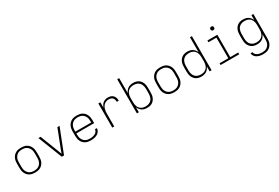

<svg xmlns="http://www.w3.org/2000/svg" viewBox="95 -2048 5210 3584"><g transform="rotate(-30 2700.0 -256.0)"><path d="M300 8Q271 8 242.5 3Q214 -2 188 -15.5Q162 -29 142 -50.5Q122 -72 109.5 -98Q97 -124 92 -152.5Q87 -181 87 -210V-310Q87 -339 92 -367.5Q97 -396 109.5 -422Q122 -448 142 -469.5Q162 -491 188 -504.5Q214 -518 242.5 -523Q271 -528 300 -528Q329 -528 357.5 -523Q386 -518 412 -504.5Q438 -491 458 -469.5Q478 -448 490.5 -422Q503 -396 508 -367.5Q513 -339 513 -310V-210Q513 -181 508 -152.5Q503 -124 490.5 -98Q478 -72 458 -50.5Q438 -29 412 -15.5Q386 -2 357.5 3Q329 8 300 8ZM300 -30Q323 -30 346.5 -34.5Q370 -39 390.5 -50.5Q411 -62 427 -79.5Q443 -97 453 -118.5Q463 -140 467 -163.5Q471 -187 471 -210V-310Q471 -333 467 -356.5Q463 -380 453 -401.5Q443 -423 427 -440.5Q411 -458 390.5 -469.5Q370 -481 346.5 -485.5Q323 -490 300 -490Q277 -490 253.5 -485.5Q230 -481 209.5 -469.5Q189 -458 173 -440.5Q157 -423 147 -401.5Q137 -380 133 -356.5Q129 -333 129 -310V-210Q129 -187 133 -163.5Q137 -140 147 -118.5Q157 -97 173 -79.5Q189 -62 209.5 -50.5Q230 -39 253.5 -34.5Q277 -30 300 -30Z M876 0 672 -520H719L854 -173Q866 -143 877.5 -112Q889 -81 900 -50Q911 -81 922.5 -112Q934 -143 946 -173L1081 -520H1128L924 0Z M1501 8Q1472 8 1443 3Q1414 -2 1388.5 -15.5Q1363 -29 1342.5 -50Q1322 -71 1309.5 -97.5Q1297 -124 1292 -152.5Q1287 -181 1287 -210V-310Q1287 -339 1292 -367.5Q1297 -396 1309.5 -422Q1322 -448 1342 -469.5Q1362 -491 1388 -504.5Q1414 -518 1442.5 -523Q1471 -528 1500 -528Q1529 -528 1557.5 -523Q1586 -518 1612 -504.5Q1638 -491 1658 -469.5Q1678 -448 1690.5 -422Q1703 -396 1708 -367.5Q1713 -339 1713 -310V-241H1329V-210Q1329 -186 1333 -163Q1337 -140 1347 -118.5Q1357 -97 1373 -79.5Q1389 -62 1410 -50.5Q1431 -39 1454 -34.5Q1477 -30 1501 -30Q1519 -30 1537.5 -32Q1556 -34 1573.5 -38.5Q1591 -43 1607.5 -51Q1624 -59 1637.5 -71Q1651 -83 1659.5 -100Q1668 -117 1669 -135H1711Q1710 -112 1700.5 -89.5Q1691 -67 1675 -50Q1659 -33 1638 -21.5Q1617 -10 1594.5 -3.5Q1572 3 1548 5.5Q1524 8 1501 8ZM1671 -279V-310Q1671 -333 1667 -356.5Q1663 -380 1653 -401.5Q1643 -423 1627 -440.5Q1611 -458 1590.5 -469.5Q1570 -481 1546.5 -485.5Q1523 -490 1500 -490Q1477 -490 1453.5 -485.5Q1430 -481 1409.5 -469.5Q1389 -458 1373 -440.5Q1357 -423 1347 -401.5Q1337 -380 1333 -356.5Q1329 -333 1329 -310V-279Z M1964 0V-520H2007V-400Q2015 -427 2029.5 -451Q2044 -475 2065.5 -493Q2087 -511 2114 -519.5Q2141 -528 2169 -528Q2189 -528 2209.5 -524.5Q2230 -521 2248.5 -512Q2267 -503 2281.5 -488Q2296 -473 2305 -454.5Q2314 -436 2317 -415.5Q2320 -395 2320 -374H2278Q2278 -397 2272 -419.5Q2266 -442 2251 -459Q2236 -476 2213.5 -483Q2191 -490 2169 -490Q2143 -490 2118.5 -482.5Q2094 -475 2074.5 -459Q2055 -443 2041.5 -421.5Q2028 -400 2020 -375.5Q2012 -351 2009.5 -326Q2007 -301 2007 -276V0Z M2717 8Q2688 8 2660 2Q2632 -4 2608 -19Q2584 -34 2566 -57Q2548 -80 2537 -106V0H2495V-735H2537V-414Q2548 -440 2566 -463Q2584 -486 2608 -501Q2632 -516 2660 -522Q2688 -528 2717 -528Q2745 -528 2772.5 -522Q2800 -516 2823.5 -502Q2847 -488 2865 -466Q2883 -444 2894 -418.5Q2905 -393 2909 -365.5Q2913 -338 2913 -310V-210Q2913 -182 2909 -154.5Q2905 -127 2894 -101.5Q2883 -76 2865 -54Q2847 -32 2823.5 -18Q2800 -4 2772.5 2Q2745 8 2717 8ZM2704 -30Q2727 -30 2750 -35Q2773 -40 2793.5 -51.5Q2814 -63 2829.5 -80.5Q2845 -98 2854 -119.5Q2863 -141 2867 -164Q2871 -187 2871 -210V-310Q2871 -333 2867 -356Q2863 -379 2854 -400.5Q2845 -422 2829.5 -439.5Q2814 -457 2793.5 -468.5Q2773 -480 2750 -485Q2727 -490 2704 -490Q2681 -490 2658 -485Q2635 -480 2614.5 -468.5Q2594 -457 2578.5 -439.5Q2563 -422 2554 -400.5Q2545 -379 2541 -356Q2537 -333 2537 -310V-210Q2537 -187 2541 -164Q2545 -141 2554 -119.5Q2563 -98 2578.5 -80.5Q2594 -63 2614.5 -51.5Q2635 -40 2658 -35Q2681 -30 2704 -30Z M3300 8Q3271 8 3242.5 3Q3214 -2 3188 -15.5Q3162 -29 3142 -50.5Q3122 -72 3109.5 -98Q3097 -124 3092 -152.5Q3087 -181 3087 -210V-310Q3087 -339 3092 -367.5Q3097 -396 3109.5 -422Q3122 -448 3142 -469.5Q3162 -491 3188 -504.5Q3214 -518 3242.5 -523Q3271 -528 3300 -528Q3329 -528 3357.5 -523Q3386 -518 3412 -504.5Q3438 -491 3458 -469.5Q3478 -448 3490.5 -422Q3503 -396 3508 -367.5Q3513 -339 3513 -310V-210Q3513 -181 3508 -152.5Q3503 -124 3490.5 -98Q3478 -72 3458 -50.5Q3438 -29 3412 -15.5Q3386 -2 3357.5 3Q3329 8 3300 8ZM3300 -30Q3323 -30 3346.5 -34.5Q3370 -39 3390.5 -50.5Q3411 -62 3427 -79.5Q3443 -97 3453 -118.5Q3463 -140 3467 -163.5Q3471 -187 3471 -210V-310Q3471 -333 3467 -356.5Q3463 -380 3453 -401.5Q3443 -423 3427 -440.5Q3411 -458 3390.5 -469.5Q3370 -481 3346.5 -485.5Q3323 -490 3300 -490Q3277 -490 3253.5 -485.5Q3230 -481 3209.5 -469.5Q3189 -458 3173 -440.5Q3157 -423 3147 -401.5Q3137 -380 3133 -356.5Q3129 -333 3129 -310V-210Q3129 -187 3133 -163.5Q3137 -140 3147 -118.5Q3157 -97 3173 -79.5Q3189 -62 3209.5 -50.5Q3230 -39 3253.5 -34.5Q3277 -30 3300 -30Z M3883 8Q3855 8 3827.5 2Q3800 -4 3776.5 -18Q3753 -32 3735 -54Q3717 -76 3706 -101.5Q3695 -127 3691 -154.5Q3687 -182 3687 -210V-310Q3687 -338 3691 -365.5Q3695 -393 3706 -418.5Q3717 -444 3735 -466Q3753 -488 3776.5 -502Q3800 -516 3827.5 -522Q3855 -528 3883 -528Q3912 -528 3940 -522Q3968 -516 3992 -501Q4016 -486 4034 -463Q4052 -440 4063 -414V-735H4105V0H4063V-106Q4052 -80 4034 -57Q4016 -34 3992 -19Q3968 -4 3940 2Q3912 8 3883 8ZM3896 -30Q3919 -30 3942 -35Q3965 -40 3985.5 -51.5Q4006 -63 4021.5 -80.5Q4037 -98 4046 -119.5Q4055 -141 4059 -164Q4063 -187 4063 -210V-310Q4063 -333 4059 -356Q4055 -379 4046 -400.5Q4037 -422 4021.5 -439.5Q4006 -457 3985.5 -468.5Q3965 -480 3942 -485Q3919 -490 3896 -490Q3873 -490 3850 -485Q3827 -480 3806.5 -468.5Q3786 -457 3770.5 -439.5Q3755 -422 3746 -400.5Q3737 -379 3733 -356Q3729 -333 3729 -310V-210Q3729 -187 3733 -164Q3737 -141 3746 -119.5Q3755 -98 3770.5 -80.5Q3786 -63 3806.5 -51.5Q3827 -40 3850 -35Q3873 -30 3896 -30Z M4299 0V-38H4487V-482H4315V-520H4529V-38H4701V0ZM4506 -631Q4498 -631 4490.5 -633Q4483 -635 4477 -641Q4471 -647 4469 -654.5Q4467 -662 4467 -670Q4467 -678 4469 -685.5Q4471 -693 4477 -699Q4483 -705 4490.5 -707Q4498 -709 4506 -709Q4514 -709 4521.5 -707Q4529 -705 4535 -699Q4541 -693 4543 -685.5Q4545 -678 4545 -670Q4545 -662 4543 -654.5Q4541 -647 4535 -641Q4529 -635 4521.5 -633Q4514 -631 4506 -631Z M5097 223Q5074 223 5051.5 221Q5029 219 5007.5 213Q4986 207 4966 196.5Q4946 186 4930 170Q4914 154 4904 133Q4894 112 4893 90H4935Q4937 107 4945.5 122.5Q4954 138 4967 149Q4980 160 4996 167Q5012 174 5028.5 178Q5045 182 5062 183.5Q5079 185 5097 185Q5120 185 5143 180Q5166 175 5186 163.5Q5206 152 5221.5 134.5Q5237 117 5246.5 95.5Q5256 74 5259.5 51Q5263 28 5263 5V-106Q5252 -80 5234 -57Q5216 -34 5192 -19Q5168 -4 5140 2Q5112 8 5083 8Q5055 8 5027.5 2Q5000 -4 4976.5 -18Q4953 -32 4935 -54Q4917 -76 4906 -101.5Q4895 -127 4891 -154.5Q4887 -182 4887 -210V-310Q4887 -338 4891 -365.5Q4895 -393 4906 -418.5Q4917 -444 4935 -466Q4953 -488 4976.5 -502Q5000 -516 5027.5 -522Q5055 -528 5083 -528Q5112 -528 5140 -522Q5168 -516 5192 -501Q5216 -486 5234 -463Q5252 -440 5263 -414V-520H5305V5Q5305 34 5300.5 62Q5296 90 5284 116Q5272 142 5252 163.5Q5232 185 5207 198.5Q5182 212 5153.5 217.5Q5125 223 5097 223ZM5096 -30Q5119 -30 5142 -35Q5165 -40 5185.5 -51.5Q5206 -63 5221.5 -80.5Q5237 -98 5246 -119.5Q5255 -141 5259 -164Q5263 -187 5263 -210V-310Q5263 -333 5259 -356Q5255 -379 5246 -400.5Q5237 -422 5221.5 -439.5Q5206 -457 5185.5 -468.5Q5165 -480 5142 -485Q5119 -490 5096 -490Q5073 -490 5050 -485Q5027 -480 5006.5 -468.5Q4986 -457 4970.5 -439.5Q4955 -422 4946 -400.5Q4937 -379 4933 -356Q4929 -333 4929 -310V-210Q4929 -187 4933 -164Q4937 -141 4946 -119.5Q4955 -98 4970.5 -80.5Q4986 -63 5006.5 -51.5Q5027 -40 5050 -35Q5073 -30 5096 -30Z"/></g></svg>

Font: Iosevka Extralight Extended
Style: Regular
Weight: 200
Width: 7
Monospace: yes
Designer: Belleve Invis
Foundry: Belleve Invis
Version: Version 32.5.0; ttfautohint (v1.8.4)